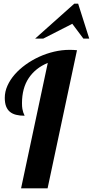

<svg xmlns="http://www.w3.org/2000/svg" viewBox="-20 -1020 503 1040"><path d="M94.2 0 238.8 -679.2Q172.4 -651.9 135.7 -597.2Q99.1 -542.5 99.1 -460.9Q99.1 -441.9 101.3 -429.9Q103.5 -418 106 -410.9Q108.4 -403.8 110.6 -399.9Q112.8 -396 112.8 -393.1Q86.9 -393.1 66.9 -398.2Q46.9 -403.3 33.4 -414.6Q20 -425.8 12.9 -444.3Q5.9 -462.9 5.9 -490.2Q5.9 -523.4 20.3 -555.7Q34.7 -587.9 59.8 -616.7Q85 -645.5 118.9 -669.9Q152.8 -694.3 191.7 -712.2Q230.5 -730 272.7 -740Q314.9 -750 356.9 -750Q368.2 -750 377.7 -749.5Q387.2 -749 397 -748L237.8 0ZM431.6 -811 371.6 -891.1 214.4 -811H170.4L382.3 -1000H403.3L463.4 -811Z"/></svg>

Font: Lobster
Style: Regular
Weight: 400
Designer: Pablo Impallari
Foundry: Pablo Impallari
Version: Version 1.007; ttfautohint (v1.1) -l 8 -r 50 -G 50 -x 14 -D 